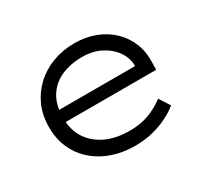

<svg xmlns="http://www.w3.org/2000/svg" viewBox="-117 -701 933 877"><g transform="rotate(-30 350.0 -262.5)"><path d="M368 10Q281 10 212.5 -24Q144 -58 106 -119Q68 -180 68 -259Q68 -322 90 -371.5Q112 -421 151.5 -458Q191 -495 244.5 -515Q298 -535 359 -535Q418 -535 467 -516.5Q516 -498 552 -464Q588 -430 607 -384Q626 -338 624 -282L623 -243H129L118 -306H566L548 -293V-317Q546 -353 522 -386.5Q498 -420 456 -441.5Q414 -463 359 -463Q297 -463 248.5 -441.5Q200 -420 172.5 -376Q145 -332 145 -264Q145 -202 174 -157Q203 -112 255.5 -87Q308 -62 381 -62Q435 -62 478 -77Q521 -92 565 -124L601 -68Q575 -47 539 -29Q503 -11 460 -0.5Q417 10 368 10Z"/></g></svg>

Font: Lexend Exa Light
Style: Regular
Weight: 300
Designer: Bonnie Shaver-Troup, Thomas Jockin
Foundry: Lexend
Version: Version 1.007